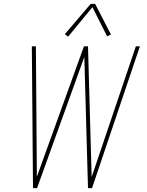

<svg xmlns="http://www.w3.org/2000/svg" viewBox="-20 -975 760 995"><path d="M151 0H172L417 -680L436 0H457L705 -735H684L455 -58L436 -735H415L171 -59L166 -735H145ZM333 -785 459 -938 535 -787 555 -796 473 -955H450L316 -798Z"/></svg>

Font: Iosevka Sparkle Thin
Style: Italic
Weight: 100
Italic angle: -9°
Designer: Belleve Invis
Foundry: Belleve Invis
Version: Version 4.5.0; ttfautohint (v1.8.3)